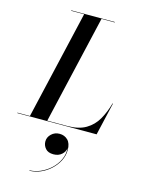

<svg xmlns="http://www.w3.org/2000/svg" viewBox="-202 -837 938 1272"><g transform="rotate(15 267.0 -201.0)"><path d="M182 133Q182 103.8 205 81.9Q228 60 261 60Q294.8 60 317.4 82.1Q340 104.2 340 150Q340 189 321.8 224.6Q303.6 260.1 273.2 287.9Q242.9 315.8 205.6 331.9Q168.2 348 130 348V345Q165.6 345 203 329Q240.4 313 271.6 284.5Q302.9 256 320.9 218.2Q339 180.5 336 137Q333.8 162.5 311.6 182.2Q289.5 202 255 202Q218.2 202 200.1 181Q182 160 182 133ZM498 0H-46V-3H39.8L212.2 -747H123V-750H422V-747H331.2L158.8 -3H295Q373.5 -3 422.7 -32.1Q471.9 -61.1 500.7 -111.3Q529.5 -161.5 547 -225H550Z"/></g></svg>

Font: Bodoni* 72 Medium
Style: Italic
Weight: 500
Italic angle: -13°
Version: Version 1.002; ttfautohint (v0.97) -l 8 -r 50 -G 200 -x 14 -